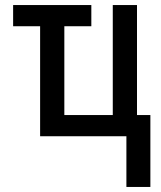

<svg xmlns="http://www.w3.org/2000/svg" viewBox="-20 -540 640 761"><path d="M481 201V0H139V-436H32V-520H342V-436H235V-84H427V-520H523V-84H576V201Z"/></svg>

Font: Iosevka Fixed Medium Extended
Style: Regular
Weight: 500
Width: 7
Monospace: yes
Designer: Belleve Invis
Foundry: Belleve Invis
Version: Version 24.1.1; ttfautohint (v1.8.4)